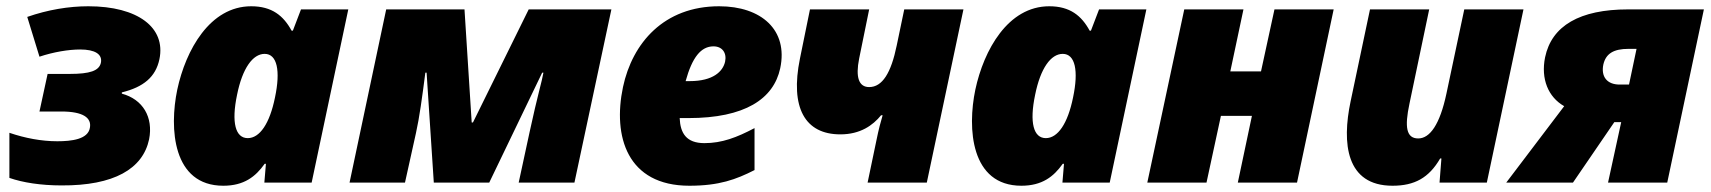

<svg xmlns="http://www.w3.org/2000/svg" viewBox="-20 -583 5462 613"><path d="M176 9C344 10 436 -44 456 -138C470 -209 436 -266 369 -284V-288C438 -305 477 -337 489 -394C510 -495 420 -563 262 -563C200 -563 133 -552 67 -529L106 -402C151 -417 199 -425 236 -425C283 -425 308 -410 302 -382C296 -357 267 -347 203 -347H132L106 -227H176C245 -227 273 -207 267 -175C261 -138 208 -132 163 -132C112 -132 60 -142 10 -159V-15C53 0 111 9 176 9Z M693 10C759 10 796 -19 825 -60H829L824 0H975L1092 -553H941L915 -485H911C885 -533 848 -563 782 -563C650 -563 573 -423 546 -297C520 -173 531 10 693 10ZM771 -142C732 -142 718 -191 737 -281C754 -365 787 -411 825 -411C865 -411 876 -357 858 -272C841 -188 809 -142 771 -142Z M1096 0H1273L1308 -158C1319 -207 1328 -273 1338 -351H1342L1365 0H1542L1711 -351H1715C1711 -326 1696 -278 1671 -162L1636 0H1814L1932 -553H1668L1490 -192H1486L1463 -553H1213Z M2181 10C2276 10 2330 -10 2389 -40V-174C2332 -144 2285 -126 2229 -126C2171 -126 2152 -158 2150 -206H2178C2358 -206 2450 -267 2471 -365C2497 -487 2411 -563 2276 -563C2100 -563 1999 -446 1969 -305C1936 -148 1982 10 2181 10ZM2258 -435C2286 -435 2301 -414 2295 -386C2288 -355 2257 -324 2182 -324H2169C2190 -400 2218 -435 2258 -435Z M2750 0H2939L3056 -553H2867L2843 -438C2825 -350 2797 -305 2755 -305C2722 -305 2711 -336 2723 -396L2755 -553H2566L2534 -396C2502 -239 2550 -154 2663 -154C2727 -154 2767 -183 2793 -215H2798C2792 -195 2785 -169 2778 -134Z M3241 10C3307 10 3344 -19 3373 -60H3377L3372 0H3523L3640 -553H3489L3463 -485H3459C3433 -533 3396 -563 3330 -563C3198 -563 3121 -423 3094 -297C3068 -173 3079 10 3241 10ZM3319 -142C3280 -142 3266 -191 3285 -281C3302 -365 3335 -411 3373 -411C3413 -411 3424 -357 3406 -272C3389 -188 3357 -142 3319 -142Z M3643 0H3832L3878 -213H3977L3932 0H4121L4238 -553H4049L4006 -355H3908L3950 -553H3761Z M4426 10C4496 10 4542 -15 4578 -77H4582L4576 0H4727L4844 -553H4655L4598 -284C4577 -185 4545 -141 4508 -141C4470 -141 4464 -177 4480 -252L4543 -553H4354L4292 -259C4264 -126 4277 10 4426 10Z M4789 0H5002L5134 -193H5156L5114 0H5303L5420 -553H5178C5024 -553 4934 -501 4913 -400C4899 -331 4923 -273 4974 -244ZM5151 -313C5111 -313 5091 -338 5099 -377C5107 -412 5132 -427 5179 -427H5205L5181 -313Z"/></svg>

Font: Noto Sans Black
Style: Italic
Weight: 900
Italic angle: -12°
Designer: Monotype Design Team
Foundry: Monotype Imaging Inc.
Version: Version 2.013